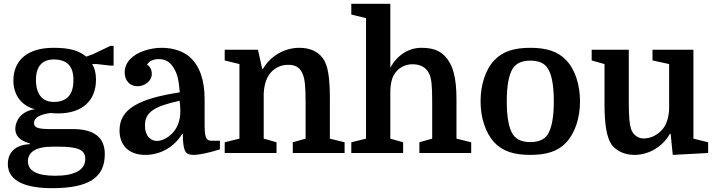

<svg xmlns="http://www.w3.org/2000/svg" viewBox="-20 -800 3742 1004"><path d="M528 6C528 -82 471 -125 362 -125H246C179 -125 158 -132 158 -156C158 -187 192 -202 244 -209C257 -208 271 -207 284 -207C412 -207 482 -275 482 -384C482 -417 475 -444 462 -465H487L557 -457H574V-560H557L465 -516L431 -504C392 -535 348 -550 259 -550C124 -550 50 -485 50 -378C50 -305 92 -246 163 -229C88 -219 60 -166 60 -126C60 -89 85 -64 136 -50V-46C60 -43 21 -3 21 58C21 152 124 184 252 184C444 184 528 129 528 6ZM168 -382C168 -453 201 -489 261 -489C332 -489 364 -453 364 -382C364 -307 332 -267 261 -267C202 -267 168 -307 168 -382ZM288 -33C389 -33 426 -16 426 31C426 88 372 119 269 119C174 119 126 94 126 43C126 -2 164 -33 253 -33Z M605 -118C605 -38 656 10 740 10C819 10 891 -31 932 -99H936C936 -56 940 -27 947 -12C954 3 969 10 991 10C1022 10 1069 0 1130 -19V-64H1085C1056 -64 1050 -86 1050 -151V-281C1050 -382 1024 -456 971 -503C940 -530 889 -550 826 -550C795 -550 765 -545 735 -535C675 -515 632 -476 632 -421C632 -380 658 -349 699 -349C740 -349 774 -380 774 -413C774 -428 768 -452 749 -461C757 -480 783 -491 811 -491C850 -491 874 -471 891 -440C906 -415 915 -384 920 -317C703 -284 605 -229 605 -118ZM801 -63C770 -63 738 -86 738 -143C738 -211 781 -243 919 -273C922 -256 923 -234 923 -218C923 -170 907 -135 892 -116C867 -83 829 -63 801 -63Z M1155 -56V0H1426V-56L1359 -75V-312C1362 -365 1377 -404 1404 -429C1427 -450 1454 -461 1487 -461C1522 -461 1547 -450 1562 -415C1574 -388 1578 -348 1578 -268V-75L1511 -56V0H1782V-56L1705 -75V-281C1705 -396 1695 -459 1668 -496C1641 -532 1600 -550 1545 -550C1468 -550 1395 -508 1355 -440H1351L1329 -540H1155V-484L1232 -465V-75Z M2173 -56V0H2444V-56L2367 -75V-281C2367 -396 2348 -463 2307 -506C2278 -537 2240 -550 2183 -550C2115 -550 2056 -510 2021 -446V-780H1817V-724L1894 -705V-75L1817 -56V0H2088V-56L2021 -75V-316C2021 -361 2030 -393 2041 -410C2061 -445 2099 -464 2136 -464C2179 -464 2208 -448 2224 -415C2236 -390 2240 -355 2240 -268V-75Z M3013 -270C3013 -355 2988 -436 2941 -485C2897 -532 2836 -550 2753 -550C2670 -550 2609 -532 2565 -485C2518 -436 2493 -355 2493 -270C2493 -185 2518 -106 2565 -55C2609 -8 2670 10 2753 10C2836 10 2897 -8 2941 -55C2988 -106 3013 -185 3013 -270ZM2662 -97C2641 -130 2630 -187 2630 -270C2630 -353 2641 -410 2662 -443C2681 -470 2710 -483 2753 -483C2796 -483 2827 -470 2844 -443C2865 -411 2876 -354 2876 -270C2876 -187 2865 -130 2844 -97C2827 -70 2796 -57 2753 -57C2710 -57 2681 -70 2662 -97Z M3074 -540V-484L3141 -465V-259C3141 -146 3153 -81 3178 -44C3202 -11 3246 10 3297 10C3373 10 3444 -32 3483 -100H3487L3498 10L3683 0V-56L3606 -75V-540H3392V-484L3479 -465V-228C3476 -176 3461 -138 3434 -113C3409 -90 3380 -76 3344 -76C3319 -76 3291 -93 3280 -125C3272 -150 3268 -187 3268 -272V-540Z"/></svg>

Font: Domine
Style: Bold
Weight: 700
Designer: Pablo Impallari, Rodrigo Fuenzalida, Brenda Gallo
Foundry: Pablo Impallari, Rodrigo Fuenzalida, Brenda Gallo
Version: Version 2.000